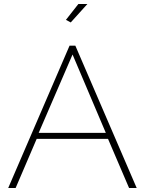

<svg xmlns="http://www.w3.org/2000/svg" viewBox="-20 -938 722 958"><path d="M58 0H21L327 -710H356L662 0H624L519 -245H163ZM508 -275 342 -666 173 -275ZM416 -918 333 -826 309 -839 371 -918Z"/></svg>

Font: Raleway
Style: ExtraLight
Weight: 200
Designer: Matt McInerney, Pablo Impallari, Rodrigo Fuenzalida
Foundry: Matt McInerney, Pablo Impallari, Rodrigo Fuenzalida
Version: Version 2.001